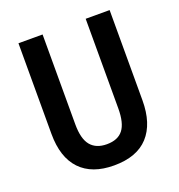

<svg xmlns="http://www.w3.org/2000/svg" viewBox="-131 -823 876 942"><g transform="rotate(-20 307.0 -352.0)"><path d="M545 -243Q545 -121 485 -55.5Q425 10 306 10Q191 10 130 -54Q69 -118 69 -241V-714H195V-245Q195 -169 223.5 -134.5Q252 -100 308 -100Q366 -100 393 -135Q420 -170 420 -246V-714H545Z"/></g></svg>

Font: Noto Sans Bengali Condensed SemiBold
Style: Regular
Weight: 600
Width: 3
Designer: Joana Ranito - Universal Thirst; Jelle Bosma - Monotype Design Team
Foundry: Universal Thirst ehf.
Version: Version 3.000; ttfautohint (v1.8.4.7-5d5b)